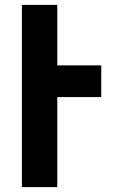

<svg xmlns="http://www.w3.org/2000/svg" viewBox="-20 -768 465 787"><path d="M69.8 -748H214.8V-500H395V-370.1H214.8V-1H69.8Z"/></svg>

Font: Miedinger*
Style: Bold
Weight: 700
Version: Version 001.000